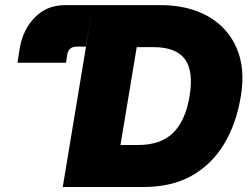

<svg xmlns="http://www.w3.org/2000/svg" viewBox="-20 -748 990 768"><path d="M49.8 -497.1 59.1 -555.7Q71.8 -629.9 119.6 -678.7Q167.5 -727.5 241.2 -727.5H621.1Q733.4 -727.5 812.3 -682.6Q891.1 -637.7 926.5 -555.9Q961.9 -474.1 943.4 -363.3Q925.3 -252.9 876 -171.4Q826.7 -89.8 746.6 -44.9Q666.5 0 554.2 0H231L351.6 -727.5L323.7 -561.5H286.6Q254.4 -561.5 249 -529.3L244.1 -497.1ZM461.9 -168H533.2Q622.1 -168 671.9 -216.1Q721.7 -264.2 738.3 -363.3Q754.9 -463.4 719.5 -511.5Q684.1 -559.6 592.3 -559.6H526.9Z"/></svg>

Font: Inter Display Black
Style: Italic
Weight: 900
Italic angle: -9.39999°
Designer: Rasmus Andersson
Foundry: rsms
Version: Version 4.000;git-a52131595